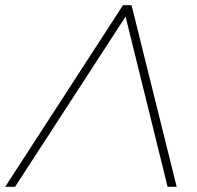

<svg xmlns="http://www.w3.org/2000/svg" viewBox="-63 -720 760 740"><path d="M444 -700 618 0H583L421 -656L-5 0H-43L411 -700Z"/></svg>

Font: Montserrat ExtraLight
Style: Italic
Weight: 200
Italic angle: -11.3°
Designer: Julieta Ulanovsky
Foundry: Julieta Ulanovsky
Version: Version 9.000; ttfautohint (v1.8.4.7-5d5b)